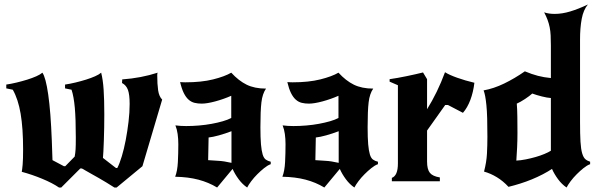

<svg xmlns="http://www.w3.org/2000/svg" viewBox="-20 -808 2673 856"><path d="M490 28Q471 16 454 5.5Q437 -5 420 -14.5Q403 -24 384.5 -34.5Q366 -45 345 -57H338L253 28H243Q214 8 168 -11Q122 -30 77 -42Q79 -52 81 -74.5Q83 -97 83 -142Q83 -236 72 -301Q61 -366 37 -408L8 -414V-431Q29 -434 54 -440Q79 -446 101.5 -453Q124 -460 142 -468Q160 -476 169 -484Q184 -463 195 -386.5Q206 -310 211 -181L214 -94L265 -67H271L313 -110Q316 -126 317 -142.5Q318 -159 318 -194Q318 -278 313.5 -328Q309 -378 299 -408L270 -414V-431Q291 -434 316 -440Q341 -446 363.5 -453Q386 -460 404 -468Q422 -476 431 -484Q439 -453 442 -408.5Q445 -364 445 -298Q445 -270 444.5 -239.5Q444 -209 443 -182Q442 -155 441 -134Q440 -113 439 -104L497 -59H503Q513 -78 523 -111Q533 -144 540.5 -183.5Q548 -223 553 -265Q558 -307 558 -344Q558 -386 550.5 -407Q543 -428 524 -438L525 -454Q609 -460 683 -484Q681 -481 681 -473Q681 -433 685 -405.5Q689 -378 703 -364L615 -67L500 28Z M908 -94Q930 -92 953.5 -91Q977 -90 1012 -82V-223Q983 -212 956 -204.5Q929 -197 910 -195ZM1166 -413Q1150 -390 1145.5 -352Q1141 -314 1141 -241Q1141 -193 1143.5 -164.5Q1146 -136 1151 -119.5Q1156 -103 1165 -96.5Q1174 -90 1187 -87V-76Q1173 -71 1157.5 -58.5Q1142 -46 1127 -31Q1112 -16 1100 0Q1088 16 1082 28Q1061 14 1044 -9Q1027 -32 1017 -55L948 28Q910 5 864.5 -7Q819 -19 761 -20Q771 -46 773 -85.5Q775 -125 775 -165Q775 -189 772 -210.5Q769 -232 762 -249Q784 -246 810 -246Q838 -246 867.5 -248.5Q897 -251 924 -256Q951 -261 973.5 -267.5Q996 -274 1011 -282V-381Q977 -366 940 -356Q903 -346 879 -346Q862 -346 847.5 -349.5Q833 -353 821 -363.5Q809 -374 799.5 -393Q790 -412 783 -442Q789 -442 791.5 -441.5Q794 -441 806 -441Q878 -441 930 -454Q982 -467 1011 -484Q1044 -448 1079.5 -430.5Q1115 -413 1166 -413Z M1386 -94Q1408 -92 1431.5 -91Q1455 -90 1490 -82V-223Q1461 -212 1434 -204.5Q1407 -197 1388 -195ZM1644 -413Q1628 -390 1623.5 -352Q1619 -314 1619 -241Q1619 -193 1621.5 -164.5Q1624 -136 1629 -119.5Q1634 -103 1643 -96.5Q1652 -90 1665 -87V-76Q1651 -71 1635.5 -58.5Q1620 -46 1605 -31Q1590 -16 1578 0Q1566 16 1560 28Q1539 14 1522 -9Q1505 -32 1495 -55L1426 28Q1388 5 1342.5 -7Q1297 -19 1239 -20Q1249 -46 1251 -85.5Q1253 -125 1253 -165Q1253 -189 1250 -210.5Q1247 -232 1240 -249Q1262 -246 1288 -246Q1316 -246 1345.5 -248.5Q1375 -251 1402 -256Q1429 -261 1451.5 -267.5Q1474 -274 1489 -282V-381Q1455 -366 1418 -356Q1381 -346 1357 -346Q1340 -346 1325.5 -349.5Q1311 -353 1299 -363.5Q1287 -374 1277.5 -393Q1268 -412 1261 -442Q1267 -442 1269.5 -441.5Q1272 -441 1284 -441Q1356 -441 1408 -454Q1460 -467 1489 -484Q1522 -448 1557.5 -430.5Q1593 -413 1644 -413Z M1884 -321Q1907 -358 1927 -399Q1947 -440 1964 -486Q1983 -474 2018 -461.5Q2053 -449 2095 -439Q2090 -397 2077 -362.5Q2064 -328 2044 -305L1977 -340H1965L1884 -226V-88Q1884 -53 1896.5 -37.5Q1909 -22 1941 -17V0H1727V-15Q1754 -25 1754 -79V-428L1717 -444V-455Q1752 -460 1793 -468.5Q1834 -477 1866 -485L1884 -455Z M2566 -265Q2566 -209 2568 -176Q2570 -143 2575.5 -124.5Q2581 -106 2589.5 -98.5Q2598 -91 2611 -87V-76Q2597 -71 2581.5 -58.5Q2566 -46 2551 -31Q2536 -16 2524 0Q2512 16 2506 28Q2485 14 2468 -9Q2451 -32 2441 -55Q2423 -43 2400 -31Q2377 -19 2351.5 -8.5Q2326 2 2299 10.5Q2272 19 2247 25Q2223 -1 2195 -18Q2167 -35 2138 -43Q2149 -85 2151 -122.5Q2153 -160 2153 -198Q2153 -246 2152 -280.5Q2151 -315 2148.5 -339.5Q2146 -364 2143 -379.5Q2140 -395 2136 -405Q2181 -413 2227.5 -435.5Q2274 -458 2320 -490Q2351 -477 2378 -470Q2405 -463 2436 -460V-605Q2436 -630 2435 -650Q2434 -670 2430.5 -687Q2427 -704 2421 -720Q2415 -736 2406 -753Q2426 -746 2453 -746Q2486 -746 2522.5 -757Q2559 -768 2601 -788Q2581 -764 2573.5 -724Q2566 -684 2566 -632ZM2353 -391Q2341 -380 2320.5 -366.5Q2300 -353 2284 -346Q2286 -324 2286.5 -286.5Q2287 -249 2287 -215Q2287 -183 2285.5 -151Q2284 -119 2282 -92Q2302 -93 2324.5 -97.5Q2347 -102 2368 -108Q2389 -114 2407 -121.5Q2425 -129 2436 -136V-371Q2420 -372 2396 -378Q2372 -384 2353 -391Z"/></svg>

Font: New Rocker
Style: Regular
Weight: 400
Designer: Pablo Impallari, Brenda Gallo, Rodrigo Fuenzalida
Foundry: Pablo Impallari, Brenda Gallo, Rodrigo Fuenzalida
Version: Version 1.000; ttfautohint (v0.93) -l 8 -r 50 -G 200 -x 14 -